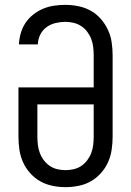

<svg xmlns="http://www.w3.org/2000/svg" viewBox="-20 -763 540 791"><path d="M250 8Q223 8 196 2.5Q169 -3 146 -16Q123 -29 104.5 -49.5Q86 -70 75 -94.5Q64 -119 60 -146Q56 -173 56 -200V-403H366V-535Q366 -552 364 -569Q362 -586 356 -602Q350 -618 339.5 -632Q329 -646 314.5 -655.5Q300 -665 283 -669Q266 -673 249 -673Q229 -673 208.5 -668Q188 -663 171.5 -651Q155 -639 145.5 -619.5Q136 -600 136 -580H58Q59 -603 65.5 -626Q72 -649 85 -668.5Q98 -688 117 -703Q136 -718 157.5 -727Q179 -736 202.5 -739.5Q226 -743 249 -743Q276 -743 303 -737.5Q330 -732 353.5 -719Q377 -706 395 -685.5Q413 -665 424.5 -640.5Q436 -616 440 -589Q444 -562 444 -535V-200Q444 -173 440 -146Q436 -119 425 -94.5Q414 -70 395.5 -49.5Q377 -29 354 -16Q331 -3 304 2.5Q277 8 250 8ZM250 -62Q267 -62 284 -66Q301 -70 315 -79.5Q329 -89 339.5 -103Q350 -117 356 -133Q362 -149 364 -166Q366 -183 366 -200V-333H134V-200Q134 -183 136 -166Q138 -149 144 -133Q150 -117 160.5 -103Q171 -89 185 -79.5Q199 -70 216 -66Q233 -62 250 -62Z"/></svg>

Font: Iosevka Term SS14
Style: Regular
Weight: 400
Monospace: yes
Designer: Belleve Invis
Foundry: Belleve Invis
Version: Version 24.1.1; ttfautohint (v1.8.4)